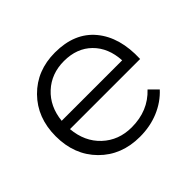

<svg xmlns="http://www.w3.org/2000/svg" viewBox="-129 -685 846 846"><g transform="rotate(-45 294.5 -262.0)"><path d="M301.8 -525.9Q423.8 -525.9 488 -448.5Q552.2 -371.1 546.9 -240.2H109.9Q117.2 -155.8 172.1 -104.5Q227.1 -53.2 308.1 -53.2Q410.6 -53.2 475.1 -122.1L513.2 -84Q475.6 -43 421.9 -20.5Q368.2 2 304.2 2Q189.5 2 116.2 -72Q43 -146 43 -262.2Q43 -377.9 116 -451.9Q189 -525.9 301.8 -525.9ZM109.9 -292H486.8Q482.4 -373.5 433.1 -422.4Q383.8 -471.2 303.2 -471.2Q224.6 -471.2 171.4 -422.1Q118.2 -373 109.9 -292Z"/></g></svg>

Font: Montserrat arm Light
Style: Regular
Weight: 300
Designer: Julieta Ulanovsky
Foundry: Julieta Ulanovsky
Version: Version 6.000;PS 006.000;hotconv 1.0.88;makeotf.lib2.5.64775